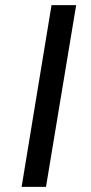

<svg xmlns="http://www.w3.org/2000/svg" viewBox="-20 -726 353 746"><path d="M275.9 -706.1 158.7 0H64L180.2 -706.1Z"/></svg>

Font: Inter 24pt Black
Style: Italic
Weight: 900
Italic angle: -9.3988°
Designer: Rasmus Andersson
Foundry: rsms
Version: Version 4.001;git-66647c0bb